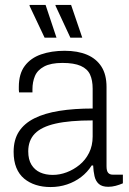

<svg xmlns="http://www.w3.org/2000/svg" viewBox="-20 -743 521 775"><path d="M184 12Q152 12 125 3.5Q98 -5 77.5 -22Q57 -39 46 -66Q35 -93 35 -130Q35 -179 56.5 -212Q78 -245 119 -265.5Q160 -286 219.5 -295.5Q279 -305 354 -305V-385Q354 -419 343.5 -442Q333 -465 306 -477Q279 -489 232 -489Q185 -489 158 -474.5Q131 -460 121 -436Q111 -412 111 -383V-370H57Q56 -375 56 -380Q56 -385 56 -392Q56 -445 80 -477Q104 -509 146 -523.5Q188 -538 241 -538Q294 -538 331.5 -522Q369 -506 389.5 -474Q410 -442 410 -392V-72Q410 -53 416.5 -45.5Q423 -38 435 -38H476V-3Q462 3 447 7Q432 11 417 11Q392 11 379 -0.5Q366 -12 361.5 -32Q357 -52 356 -75H350Q333 -48 307.5 -28.5Q282 -9 250.5 1.5Q219 12 184 12ZM193 -37Q221 -37 249 -47.5Q277 -58 301 -77.5Q325 -97 339.5 -126Q354 -155 354 -192V-257Q261 -257 204 -244Q147 -231 120.5 -203.5Q94 -176 94 -132Q94 -99 107 -78Q120 -57 142 -47Q164 -37 193 -37ZM264 -591 204 -720V-723H267L312 -591ZM160 -591 99 -720 100 -723H164L208 -591Z"/></svg>

Font: Archivo SemiCondensed ExtraLight
Style: Regular
Weight: 250
Width: 4
Designer: Hector Gatti
Foundry: Omnibus-Type
Version: Version 2.001